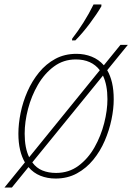

<svg xmlns="http://www.w3.org/2000/svg" viewBox="-36 -786 590 856"><path d="M-16 50 75 -62Q61 -86 53.5 -118Q46 -150 46 -190Q46 -234 56 -283Q66 -332 86.5 -378.5Q107 -425 138 -463Q169 -501 210.5 -523.5Q252 -546 305 -546Q341 -546 372.5 -533.5Q404 -521 427 -495L501 -586H534L442 -473Q456 -449 463.5 -417Q471 -385 471 -343Q471 -301 461 -253Q451 -205 431 -158.5Q411 -112 380 -74Q349 -36 307 -13Q265 10 212 10Q175 10 144 -2.5Q113 -15 91 -41L17 50ZM74 -190Q74 -126 94 -85L409 -473Q372 -521 302 -521Q247 -521 204.5 -489.5Q162 -458 133 -408Q104 -358 89 -300.5Q74 -243 74 -190ZM214 -15Q271 -15 314 -47Q357 -79 385.5 -129.5Q414 -180 428.5 -237Q443 -294 443 -344Q443 -407 423 -449L108 -62Q126 -37 153 -26Q180 -15 214 -15ZM285 -606 286 -614Q311 -646 336 -685.5Q361 -725 381 -766H416V-758Q397 -725 364.5 -681.5Q332 -638 300 -606Z"/></svg>

Font: Noto Serif Thin
Style: Italic
Weight: 100
Italic angle: -12°
Designer: Monotype Design Team
Foundry: Monotype Imaging Inc.
Version: Version 2.014; ttfautohint (v1.8.4.7-5d5b)